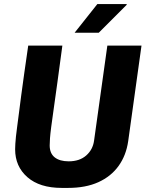

<svg xmlns="http://www.w3.org/2000/svg" viewBox="-20 -909 723 939"><path d="M282 10Q174 10 114 -42.5Q54 -95 54 -179Q54 -191 55 -206Q56 -221 58 -241.5Q60 -262 64 -290Q68 -318 72.5 -355Q77 -392 83.5 -440.5Q90 -489 98.5 -550Q107 -611 118 -686H285Q271 -581 260.5 -504.5Q250 -428 242.5 -375.5Q235 -323 230.5 -288.5Q226 -254 224.5 -233Q223 -212 223 -198Q223 -159 247.5 -139.5Q272 -120 316 -120Q369 -120 401.5 -148.5Q434 -177 440 -221L505 -686H672L607 -219Q597 -149 560 -97.5Q523 -46 461 -18Q399 10 313 10ZM345 -749 456 -889H599L600 -886L463 -749Z"/></svg>

Font: Chivo Medium
Style: Bold Italic
Weight: 700
Italic angle: -8.05°
Version: Version 2.002